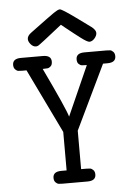

<svg xmlns="http://www.w3.org/2000/svg" viewBox="-57 -867 638 910"><g transform="rotate(-5 262.5 -412.0)"><path d="M99 -697Q99 -713 119 -727Q212 -796 232.5 -810Q253 -824 261 -824H263Q272 -824 337 -777Q378 -747 407 -726Q425 -711 425 -698Q425 -685 413.5 -672Q402 -659 389 -659Q384 -659 373.5 -665Q363 -671 348 -682.5Q333 -694 320 -704Q307 -714 288.5 -729Q270 -744 261 -751Q154 -666 146 -662Q140 -659 135 -659Q121 -659 110 -672Q99 -685 99 -697ZM19 -581Q19 -611 59 -611H163Q203 -611 203 -581Q203 -566 195.5 -559Q188 -552 180.5 -551Q173 -550 157 -550Q252 -351 262 -314L367 -550Q351 -550 343.5 -551Q336 -552 328.5 -559Q321 -566 321 -581Q321 -611 361 -611H465Q477 -611 483.5 -610Q490 -609 497.5 -601.5Q505 -594 505 -580Q505 -550 465 -550H444L297 -244V-61H322Q334 -61 340.5 -60Q347 -59 354.5 -51.5Q362 -44 362 -30Q362 0 322 0H203Q191 0 184.5 -1Q178 -2 170.5 -9.5Q163 -17 163 -31Q163 -61 203 -61H228V-244L80 -550H59Q47 -550 40.5 -551Q34 -552 26.5 -559.5Q19 -567 19 -581Z"/></g></svg>

Font: CMU Typewriter Text
Style: Regular
Weight: 500
Monospace: yes
Version: Version 0.7.0